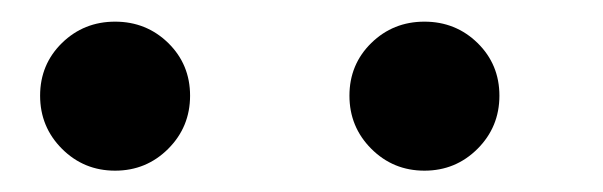

<svg xmlns="http://www.w3.org/2000/svg" viewBox="-20 -784 565 180"><path d="M448.2 -694.3Q448.2 -665 427.7 -644.5Q407.2 -624 377.9 -624Q348.6 -624 328.1 -644.5Q307.6 -665 307.6 -694.3Q307.6 -723.6 328.1 -743.7Q348.6 -763.7 377.9 -763.7Q407.2 -763.7 427.7 -743.7Q448.2 -723.6 448.2 -694.3ZM158.2 -694.3Q158.2 -665 137.7 -644.5Q117.2 -624 87.9 -624Q58.6 -624 38.1 -644.5Q17.6 -665 17.6 -694.3Q17.6 -723.6 38.1 -743.7Q58.6 -763.7 87.9 -763.7Q117.2 -763.7 137.7 -743.7Q158.2 -723.6 158.2 -694.3Z"/></svg>

Font: Allerta
Style: Stencil
Weight: 400
Designer: Matt McInerney
Foundry: Matt McInerney
Version: Version 1.0